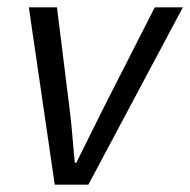

<svg xmlns="http://www.w3.org/2000/svg" viewBox="-20 -506 521 526"><path d="M59 -486 130 0H222L481 -486H404L261 -205L189 -60H185C180 -108 177 -158 171 -205L136 -486Z"/></svg>

Font: Cambridge Sans Italic
Style: Regular
Weight: 400
Italic angle: -11°
Version: Version 2.000;PS 002.000;hotconv 1.0.88;makeotf.lib2.5.64775